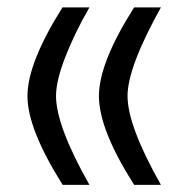

<svg xmlns="http://www.w3.org/2000/svg" viewBox="-20 -505 517 522"><path d="M150.4 -2.4Q54.7 -154.3 54.7 -243.7Q54.7 -334 149.9 -484.9H223.1Q183.6 -416.5 158 -351.1Q132.3 -285.6 132.3 -244.1Q132.3 -163.1 223.1 -2.4ZM344.7 -2.4Q249 -152.8 249 -243.7Q249 -334.5 344.7 -484.9H417.5Q326.7 -321.8 326.7 -244.1Q326.7 -163.1 417.5 -2.4Z"/></svg>

Font: Samim FD
Style: FD
Weight: 400
Foundry: DejaVu fonts team - Redesigned by Saber Rastikerdar
Version: Version 4.00 December 17, 2020